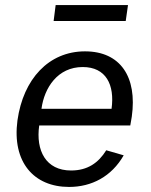

<svg xmlns="http://www.w3.org/2000/svg" viewBox="-20 -729 595 759"><path d="M486 -709H200L192 -646H477ZM135 -233H495L501 -268C523 -425 456 -526 316 -526C173 -526 72 -417 49 -253C27 -88 114 10 253 10C342 10 421 -31 469 -115L400 -135C369 -85 326 -55 261 -55C161 -55 121 -134 135 -233ZM144 -299C155 -382 208 -464 307 -464C399 -464 434 -394 421 -299Z"/></svg>

Font: United Sans
Style: Italic
Weight: 400
Italic angle: -8°
Designer: Pablo Impallari, Rodrigo Fuenzalida (Modified by Dan O. Williams)
Version: Version 1.000;PS 001.000;hotconv 1.0.88;makeotf.lib2.5.64775